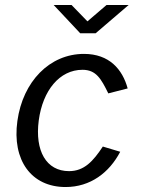

<svg xmlns="http://www.w3.org/2000/svg" viewBox="-20 -743 578 773"><path d="M409 -723 332 -657 268 -723H196L303 -609H365L498 -723ZM318 -526C180 -526 72 -415 50 -256C28 -98 106 10 244 10C344 10 420 -48 464 -132L394 -153C355 -94 319 -54 258 -54C166 -54 120 -136 136 -258C152 -379 220 -462 312 -462C367 -462 387 -426 416 -367L494 -387C473 -464 420 -526 318 -526Z"/></svg>

Font: United Sans
Style: Italic
Weight: 400
Italic angle: -8°
Designer: Pablo Impallari, Rodrigo Fuenzalida (Modified by Dan O. Williams)
Version: Version 1.000;PS 001.000;hotconv 1.0.88;makeotf.lib2.5.64775